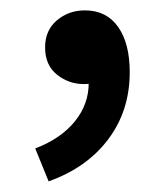

<svg xmlns="http://www.w3.org/2000/svg" viewBox="-20 -164 320 370"><path d="M73.7 185.5 47.9 122.1Q97.7 103 124.5 69.6Q151.4 36.1 150.9 -4.9L144.5 -92.3L189.9 -20.5Q179.7 -10.3 167.2 -6.1Q154.8 -2 141.6 -2Q112.3 -2 89.6 -20.3Q66.9 -38.6 66.9 -72.8Q66.9 -105.5 89.6 -124.8Q112.3 -144 143.6 -144Q185.1 -144 207.5 -112.3Q230 -80.6 230 -24.9Q230 49.3 188.7 104.2Q147.5 159.2 73.7 185.5Z"/></svg>

Font: Akatab
Style: Bold
Weight: 700
Designer: SIL Global
Foundry: SIL Global
Version: Version 4.100